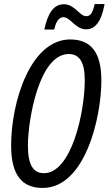

<svg xmlns="http://www.w3.org/2000/svg" viewBox="-20 -919 537 949"><path d="M199 -773H248C257 -813 271 -834 294 -834C328 -834 353 -774 405 -774C447 -774 480 -806 497 -899H448C437 -853 427 -839 406 -839C373 -839 350 -898 296 -898C244 -898 216 -852 199 -773ZM191 10C399 10 481 -334 481 -522C481 -658 431 -724 327 -724C131 -724 35 -416 35 -200C35 -57 86 10 191 10ZM197 -63C145 -63 118 -103 118 -199C118 -327 173 -652 320 -652C373 -652 399 -611 399 -523C399 -363 333 -63 197 -63Z"/></svg>

Font: Noto Sans ExtraCondensed
Style: Italic
Weight: 400
Width: 2
Italic angle: -12°
Designer: Monotype Design Team
Foundry: Monotype Imaging Inc.
Version: Version 2.013